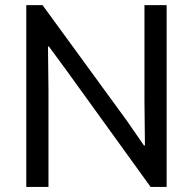

<svg xmlns="http://www.w3.org/2000/svg" viewBox="-20 -740 764 760"><path d="M84 -719.7H148.4L482.4 -261.7L549.8 -164.1H553.7L551.8 -343.8V-719.7H639.6V0H576.2L244.1 -460L173.8 -555.7H169.9L171.9 -381.8V0H84Z"/></svg>

Font: Reddit Sans Chocolate
Style: Regular
Weight: 400
Designer: Stephen Hutchings
Foundry: Reddit
Version: Version 1.013